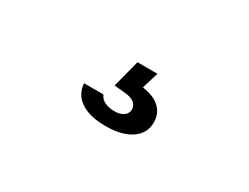

<svg xmlns="http://www.w3.org/2000/svg" viewBox="-36 -219 822 633"><g transform="rotate(30 375.0 97.5)"><path d="M356 -20H432L413 43Q457 49 479.5 70.5Q502 92 502 125Q502 167 466.5 191Q431 215 369 215Q310 215 275.5 192.5Q241 170 238 128H312Q317 142 332.5 150Q348 158 371 158Q393 158 405.5 148.5Q418 139 418 124Q418 109 406 99.5Q394 90 371 88L329 84Z"/></g></svg>

Font: Martian Mono SemiExpanded Light
Style: Regular
Weight: 300
Width: 6
Monospace: yes
Designer: Roman Shamin
Foundry: Evil Martians
Version: Version 0.930